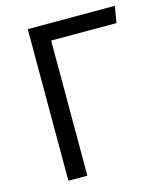

<svg xmlns="http://www.w3.org/2000/svg" viewBox="-111 -826 772 909"><g transform="rotate(-15 274.5 -371.5)"><path d="M538 -743H111V0H204V-662H524Z"/></g></svg>

Font: Glow Sans SC Normal Book
Style: Regular
Weight: 500
Designer: Ryoko NISHIZUKA (kana, bopomofo & ideographs); Paul D. Hunt (Latin, Greek & Cyrillic); Sandoll Communications, Soo-young
Version: Version 0.93